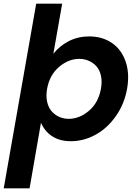

<svg xmlns="http://www.w3.org/2000/svg" viewBox="-49 -760 747 1044"><path d="M241.2 -467.8Q276.4 -511.7 326.2 -536.9Q376 -562 436 -562Q506.8 -562 558.8 -526.9Q610.8 -491.7 633.8 -426.3Q656.7 -360.8 642.1 -277.8Q627.4 -194.8 581.5 -129.2Q535.6 -63.5 471.2 -27.8Q406.7 7.8 335.9 7.8Q275.9 7.8 234.9 -19Q193.8 -45.9 173.8 -92.8L111.8 264.2H-28.8L147.9 -740.2H289.1ZM500 -277.8Q506.8 -316.4 500 -347.9Q493.2 -379.4 475.6 -399.2Q458 -418.9 433.8 -429.4Q409.7 -439.9 381.8 -439.9Q323.7 -439.9 272.2 -396.2Q220.7 -352.5 207 -276.9Q200.2 -238.3 207.3 -206.5Q214.4 -174.8 231.7 -155Q249 -135.3 272.9 -124.5Q296.9 -113.8 324.2 -113.8Q383.3 -113.8 434.8 -157.7Q486.3 -201.7 500 -277.8Z"/></svg>

Font: SVN-Poppins SemiBold
Style: Italic
Weight: 600
Italic angle: -10°
Designer: Ninad Kale (Devanagari), Jonny Pinhorn (Latin)
Foundry: Indian Type Foundry
Version: Version 3.002 2017